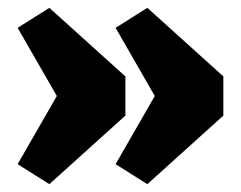

<svg xmlns="http://www.w3.org/2000/svg" viewBox="-20 -495 615 490"><path d="M106 -475 300 -300V-200L106 -25L25 -76L125 -250L25 -424ZM356 -475 550 -300V-200L356 -25L275 -76L375 -250L275 -424Z"/></svg>

Font: Changa ExtraLight ExtraBold
Style: Regular
Weight: 800
Version: Version 3.002; ttfautohint (v1.8.2)